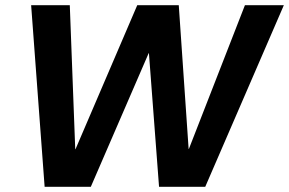

<svg xmlns="http://www.w3.org/2000/svg" viewBox="-20 -720 1114 740"><path d="M152 0 100 -700H249L270 -145H271L509 -700H669L707 -146H708L924 -700H1074L771 0H593L554 -515H553L330 0Z"/></svg>

Font: DM Sans 28pt ExtraBold
Style: Italic
Weight: 800
Italic angle: -10°
Version: Version 4.004;gftools[0.9.30]